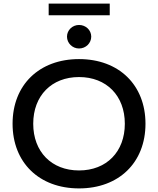

<svg xmlns="http://www.w3.org/2000/svg" viewBox="-20 -1039 880 1069"><path d="M420 10C642 10 790 -134 790 -350C790 -566 642 -710 420 -710C198 -710 50 -566 50 -350C50 -134 198 10 420 10ZM420 -90C267 -90 165 -194 165 -350C165 -506 267 -610 420 -610C573 -610 675 -506 675 -350C675 -194 573 -90 420 -90ZM420 -900C383 -900 353 -871 353 -835C353 -799 383 -769 420 -769C458 -769 488 -799 488 -835C488 -871 458 -900 420 -900ZM251 -954H591V-1019H251Z"/></svg>

Font: Goli Medium
Style: Regular
Weight: 500
Designer: jaikishan Patel
Foundry: MagicType
Version: Version 1.000;Glyphs 3.2 (3242)